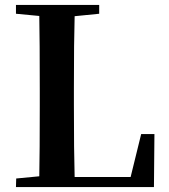

<svg xmlns="http://www.w3.org/2000/svg" viewBox="-20 -762 688 782"><path d="M555 -216H609L607 0H45L46 -35L140 -44Q142 -143 142 -328V-395Q142 -596 140 -697L45 -706V-742H384V-706L284 -696Q281 -597 281 -403V-336Q281 -142 284 -41H512Z"/></svg>

Font: Swei Spring CJKtc
Style: Bold
Weight: 700
Version: Version 1.021